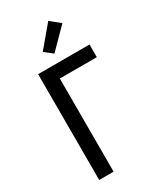

<svg xmlns="http://www.w3.org/2000/svg" viewBox="-239 -1069 979 1155"><g transform="rotate(-30 250.0 -491.0)"><path d="M91 0V-735H448V-647H191V0ZM238 -793 182 -837 304 -982 371 -928Z"/></g></svg>

Font: Iosevka Curly Semibold
Style: Regular
Weight: 600
Monospace: yes
Designer: Belleve Invis
Foundry: Belleve Invis
Version: Version 22.1.2; ttfautohint (v1.8.4)